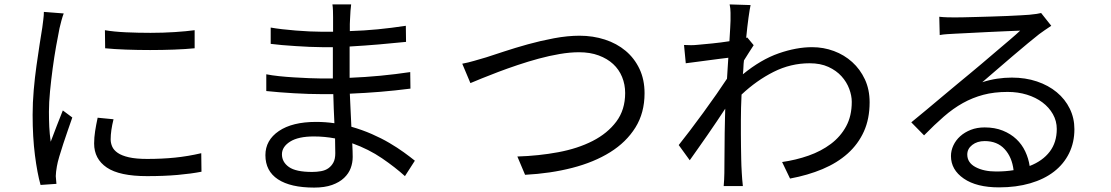

<svg xmlns="http://www.w3.org/2000/svg" viewBox="-20 -811 5040 871"><path d="M269 -750Q264 -737 258.5 -717Q253 -697 250 -683Q243 -649 234.5 -601Q226 -553 219 -501Q212 -449 207 -397.5Q202 -346 202 -304Q202 -268 203.5 -236Q205 -204 210 -168Q223 -202 238 -241.5Q253 -281 265 -310L308 -278Q299 -252 288 -220.5Q277 -189 267 -158.5Q257 -128 249 -101Q241 -74 238 -56Q236 -45 234.5 -32.5Q233 -20 233 -12L236 23L164 28Q149 -25 138.5 -107Q128 -189 128 -290Q128 -345 133 -402.5Q138 -460 145.5 -513Q153 -566 160 -611.5Q167 -657 172 -687Q174 -704 176.5 -722.5Q179 -741 179 -757ZM495 -270Q482 -218 482 -179Q482 -162 489 -146Q496 -130 514 -117.5Q532 -105 564.5 -97.5Q597 -90 648 -90Q715 -90 774 -96Q833 -102 893 -116L894 -32Q848 -23 786.5 -17.5Q725 -12 647 -12Q522 -12 464.5 -51Q407 -90 407 -160Q407 -187 411.5 -216Q416 -245 423 -277ZM456 -674Q496 -667 551 -664.5Q606 -662 663 -662Q720 -662 773 -665.5Q826 -669 863 -674V-592Q823 -588 770 -586Q717 -584 661 -584Q605 -584 551 -586Q497 -588 457 -592Z M1501 -116Q1501 -129 1500.5 -146Q1500 -163 1500 -183Q1453 -192 1404 -192Q1333 -192 1296 -168.5Q1259 -145 1259 -111Q1259 -76 1290.5 -53.5Q1322 -31 1396 -31Q1417 -31 1436.5 -34.5Q1456 -38 1470 -48Q1484 -58 1492.5 -74Q1501 -90 1501 -116ZM1817 -12Q1773 -52 1713 -93Q1653 -134 1578 -161Q1579 -142 1579.5 -126Q1580 -110 1580 -99Q1580 -73 1571 -48.5Q1562 -24 1541 -4Q1520 16 1486.5 28Q1453 40 1405 40Q1298 40 1241 2.5Q1184 -35 1184 -107Q1184 -175 1245 -216.5Q1306 -258 1414 -258Q1456 -258 1497 -252Q1495 -285 1494 -319Q1493 -353 1492 -384H1437Q1411 -384 1379 -385Q1347 -386 1313.5 -388Q1280 -390 1247.5 -392.5Q1215 -395 1188 -398V-474Q1213 -469 1246 -465.5Q1279 -462 1313.5 -460Q1348 -458 1380.5 -456.5Q1413 -455 1437 -455H1490V-469V-597H1441Q1415 -597 1383.5 -598.5Q1352 -600 1320.5 -602Q1289 -604 1259.5 -606.5Q1230 -609 1208 -612V-686Q1230 -682 1260 -678.5Q1290 -675 1321.5 -672.5Q1353 -670 1384 -668.5Q1415 -667 1440 -667H1491V-732Q1491 -744 1490.5 -762Q1490 -780 1488 -791H1573Q1571 -777 1570 -762Q1569 -747 1568 -725Q1567 -716 1567 -702Q1567 -688 1567 -670Q1632 -672 1693.5 -678Q1755 -684 1821 -694L1822 -621Q1763 -615 1699.5 -609.5Q1636 -604 1566 -600V-469V-458Q1638 -461 1706 -467.5Q1774 -474 1841 -484L1842 -409Q1772 -400 1705 -394.5Q1638 -389 1567 -386Q1569 -348 1570.5 -309.5Q1572 -271 1574 -236Q1623 -222 1666.5 -203Q1710 -184 1746.5 -162.5Q1783 -141 1812 -120Q1841 -99 1862 -82Z M2077 -522Q2104 -527 2131 -535Q2158 -543 2186 -551Q2217 -561 2267 -577.5Q2317 -594 2374.5 -610Q2432 -626 2493.5 -637.5Q2555 -649 2609 -649Q2670 -649 2724 -631.5Q2778 -614 2818 -580.5Q2858 -547 2881 -498.5Q2904 -450 2904 -388Q2904 -299 2862.5 -232.5Q2821 -166 2748 -120.5Q2675 -75 2576 -49.5Q2477 -24 2362 -18L2327 -101Q2424 -104 2512.5 -120.5Q2601 -137 2668.5 -171.5Q2736 -206 2776 -259.5Q2816 -313 2816 -389Q2816 -428 2802 -462Q2788 -496 2761.5 -520.5Q2735 -545 2696 -559.5Q2657 -574 2607 -574Q2566 -574 2519 -566Q2472 -558 2424 -545Q2376 -532 2328.5 -516Q2281 -500 2240 -484.5Q2199 -469 2166 -455.5Q2133 -442 2114 -434L2077 -522Z M3399 -606Q3390 -592 3378 -573.5Q3366 -555 3355 -537Q3353 -522 3352.5 -506Q3352 -490 3350 -474Q3432 -541 3512.5 -569Q3593 -597 3664 -597Q3716 -597 3763 -579.5Q3810 -562 3846 -529.5Q3882 -497 3903.5 -451Q3925 -405 3925 -347Q3925 -272 3899 -214.5Q3873 -157 3825.5 -114.5Q3778 -72 3711.5 -44Q3645 -16 3564 -1L3528 -76Q3591 -85 3648 -105Q3705 -125 3749 -158Q3793 -191 3818.5 -238Q3844 -285 3844 -349Q3844 -377 3832.5 -408Q3821 -439 3797.5 -465Q3774 -491 3738 -507.5Q3702 -524 3653 -524Q3567 -524 3489.5 -485Q3412 -446 3344 -382Q3341 -320 3341 -266Q3341 -232 3341 -203Q3341 -174 3341.5 -146Q3342 -118 3342.5 -89Q3343 -60 3345 -27Q3346 -14 3347 2.5Q3348 19 3350 33H3263Q3264 22 3265 4Q3266 -14 3266 -26Q3266 -62 3266.5 -90.5Q3267 -119 3267 -147.5Q3267 -176 3267.5 -207.5Q3268 -239 3269 -280Q3269 -288 3269.5 -297.5Q3270 -307 3270 -318Q3252 -291 3231.5 -260Q3211 -229 3189.5 -198.5Q3168 -168 3147.5 -138.5Q3127 -109 3109 -84L3059 -153Q3080 -179 3109.5 -218Q3139 -257 3170.5 -300Q3202 -343 3230.5 -384Q3259 -425 3278 -454Q3280 -478 3281 -502Q3282 -526 3284 -549Q3267 -547 3243.5 -544Q3220 -541 3194 -537.5Q3168 -534 3141 -530.5Q3114 -527 3091 -524L3083 -607Q3100 -606 3115 -606Q3130 -606 3148 -608Q3172 -610 3211.5 -614Q3251 -618 3289 -624Q3291 -659 3292.5 -684Q3294 -709 3294 -717Q3294 -734 3294 -753Q3294 -772 3290 -791L3385 -788Q3381 -770 3375.5 -730.5Q3370 -691 3365 -639L3370 -641Z M4499 -33Q4542 -33 4578 -39Q4571 -98 4537.5 -134.5Q4504 -171 4447 -171Q4413 -171 4390.5 -153.5Q4368 -136 4368 -110Q4368 -73 4405.5 -53Q4443 -33 4499 -33ZM4749 -694Q4735 -685 4720 -674.5Q4705 -664 4694 -656Q4676 -642 4644 -615.5Q4612 -589 4575 -557.5Q4538 -526 4501 -494Q4464 -462 4436 -438Q4470 -449 4503.5 -454Q4537 -459 4570 -459Q4632 -459 4684 -441.5Q4736 -424 4774 -392.5Q4812 -361 4833 -318Q4854 -275 4854 -225Q4854 -165 4830 -116Q4806 -67 4761.5 -32.5Q4717 2 4653.5 20.5Q4590 39 4512 39Q4410 39 4352 -1Q4294 -41 4294 -103Q4294 -128 4305 -151.5Q4316 -175 4336 -193Q4356 -211 4384 -222Q4412 -233 4447 -233Q4493 -233 4529 -218.5Q4565 -204 4590.5 -180Q4616 -156 4631 -124Q4646 -92 4651 -58Q4710 -81 4742 -123Q4774 -165 4774 -226Q4774 -262 4756.5 -293Q4739 -324 4709 -346.5Q4679 -369 4638.5 -381.5Q4598 -394 4551 -394Q4490 -394 4441 -381Q4392 -368 4348 -343.5Q4304 -319 4261.5 -282Q4219 -245 4172 -197L4114 -256Q4145 -281 4182.5 -312.5Q4220 -344 4256.5 -374.5Q4293 -405 4326 -432.5Q4359 -460 4381 -478Q4402 -495 4433 -521.5Q4464 -548 4497 -576Q4530 -604 4560 -629.5Q4590 -655 4608 -672Q4588 -671 4546.5 -669.5Q4505 -668 4458.5 -665.5Q4412 -663 4370.5 -661Q4329 -659 4310 -658Q4293 -657 4276 -656Q4259 -655 4243 -652L4241 -735Q4258 -733 4277 -732.5Q4296 -732 4311 -732Q4324 -732 4350.5 -732.5Q4377 -733 4410 -734Q4443 -735 4479.5 -736Q4516 -737 4549.5 -738.5Q4583 -740 4609.5 -741.5Q4636 -743 4649 -744Q4671 -746 4683 -748Q4695 -750 4703 -752Z"/></svg>

Font: SpoqaHanSansJP-Regular
Style: Regular
Weight: 400
Designer: [Source Han Sans]
Ryoko NISHIZUKA  (kana & ideographs); Paul D. Hunt (Latin, Greek & Cyrillic); Wenlong ZHANG  (bopomofo
Foundry: Spoqa (http://bi.spoqa.com)
Version: Version 1.002.20150607